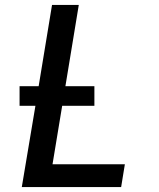

<svg xmlns="http://www.w3.org/2000/svg" viewBox="-20 -755 640 775"><path d="M68 0 123 -328H59V-407H136L190 -735H298L244 -407H361V-328H231L192 -92H484L469 0Z"/></svg>

Font: Iosevka SS04 SmBd Ex Obl
Style: Regular
Weight: 600
Width: 7
Italic angle: -9°
Monospace: yes
Designer: Belleve Invis
Foundry: Belleve Invis
Version: Version 19.0.0; ttfautohint (v1.8.4)